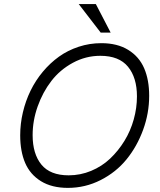

<svg xmlns="http://www.w3.org/2000/svg" viewBox="-20 -912 784 942"><path d="M474.1 -752 366.2 -892.1H450.2L522.9 -752ZM313 9.8Q234.4 9.8 181.2 -22.9Q127.9 -55.7 103.5 -112.5Q79.1 -169.4 79.1 -248Q79.1 -304.7 92.3 -360.8Q105.5 -417 129.9 -467Q154.3 -517.1 190.2 -560.1Q226.1 -603 269.3 -634Q312.5 -665 366 -682.6Q419.4 -700.2 477.1 -700.2Q555.7 -700.2 609.1 -667.2Q662.6 -634.3 687.3 -577.1Q711.9 -520 711.9 -441.9Q711.9 -356.4 682.1 -274.9Q652.3 -193.4 600.8 -130.1Q549.3 -66.9 473.9 -28.6Q398.4 9.8 313 9.8ZM316.9 -51.8Q374.5 -51.8 427.2 -73.7Q480 -95.7 520.3 -133.8Q560.5 -171.9 590.6 -220.9Q620.6 -270 636.2 -326.2Q651.9 -382.3 651.9 -439Q651.9 -531.2 607.9 -584.7Q564 -638.2 472.2 -638.2Q400.9 -638.2 337.6 -604Q274.4 -569.8 231.9 -514.6Q189.5 -459.5 164.8 -389.9Q140.1 -320.3 140.1 -249Q140.1 -157.2 183.1 -104.5Q226.1 -51.8 316.9 -51.8Z"/></svg>

Font: HK Grotesk Light Italic
Style: Regular
Weight: 300
Italic angle: -13°
Designer: Alfredo Marco Pradil and Stefan Peev
Foundry: Hanken Design Co.
Version: Version 1.000;PS 001.000;hotconv 1.0.88;makeotf.lib2.5.64775